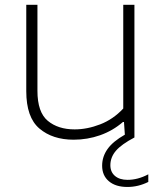

<svg xmlns="http://www.w3.org/2000/svg" viewBox="-20 -560 664 782"><path d="M280 9Q194 9 140.5 -36.5Q87 -82 87 -188.5V-540.5H132.5V-190Q132.5 -103 174.5 -68Q216.5 -33 284 -33Q335 -33 388 -53.5Q441 -74 482 -118V-540.5H527.5V0Q475 27.5 452.2 54Q429.5 80.5 429.5 113Q429.5 140.5 448.2 156.5Q467 172.5 499.5 172.5Q541.5 172.5 584 150V181Q543 201.5 499 201.5Q451 201.5 423.5 178.2Q396 155 396 115Q396 78 418 47Q440 16 488.5 -11.5L485 -63H480.5Q439.5 -27.5 387.8 -9.2Q336 9 280 9Z"/></svg>

Font: Encode Sans Expanded ExtraLight
Style: Regular
Weight: 200
Width: 7
Designer: Multiple Designers
Foundry: Impallari Type
Version: Version 3.000; ttfautohint (v1.8.3) -l 8 -r 50 -G 200 -x 14 